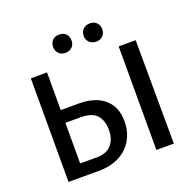

<svg xmlns="http://www.w3.org/2000/svg" viewBox="-144 -996 1163 1146"><g transform="rotate(-20 437.5 -423.0)"><path d="M100 0V-658H203V-80H308Q371 -80 402 -115.5Q433 -151 433 -210Q433 -269 402.5 -303.5Q372 -338 299 -338H167V-419H317Q422 -419 480 -368.5Q538 -318 538 -227Q538 -160 508 -108.5Q478 -57 423 -28.5Q368 0 291 0ZM658 0V-658H766L769 0ZM347 -730Q321 -730 305 -746.5Q289 -763 289 -787Q289 -814 305 -830Q321 -846 347 -846Q374 -846 390 -830Q406 -814 406 -787Q406 -763 390 -746.5Q374 -730 347 -730ZM543 -730Q516 -730 499.5 -746.5Q483 -763 483 -787Q483 -814 499.5 -830Q516 -846 543 -846Q569 -846 585 -830Q601 -814 601 -787Q601 -763 585 -746.5Q569 -730 543 -730Z"/></g></svg>

Font: Ysabeau Office SemiBold
Style: Regular
Weight: 600
Designer: Christian Thalmann (Catharsis Fonts)
Version: Version 2.001;gftools[0.9.30]; featfreeze: tnum,lnum,ss02